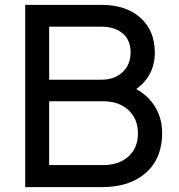

<svg xmlns="http://www.w3.org/2000/svg" viewBox="-20 -765 732 785"><path d="M83 -745H396Q496 -745 554.5 -692Q613 -639 613 -550Q613 -503 593.5 -465Q574 -427 537 -401Q589 -372 616 -325Q643 -278 643 -221Q643 -118 577 -59Q511 0 397 0H83ZM401 -90Q466 -90 505 -125Q544 -160 544 -220Q544 -279 505 -315Q466 -351 401 -351H181V-90ZM394 -439Q448 -439 481 -470Q514 -501 514 -551Q514 -601 481.5 -628.5Q449 -656 394 -656H181V-439Z"/></svg>

Font: Eudoxus Sans Medium
Style: Regular
Weight: 500
Designer: Stijn de Vries
Foundry: tokotype
Version: Version 2.005